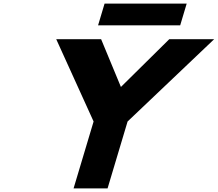

<svg xmlns="http://www.w3.org/2000/svg" viewBox="-20 -1042 1204 1062"><path d="M291.1 -825 497.7 -370 387 0H575L685.7 -370L1164.4 -825H916.1L648.8 -561L539.4 -825ZM558.4 -1022 522.5 -902H976.7L1012.6 -1022Z"/></svg>

Font: Hussar
Style: BdSuprExtOblThree
Weight: 700
Foundry: Cannot Into Space Fonts
Version: Version 2.00